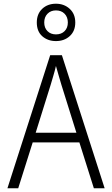

<svg xmlns="http://www.w3.org/2000/svg" viewBox="-20 -1013 603 1033"><path d="M20 0 250 -716H313L543 0H485L407 -247H156L78 0ZM253 -558 172 -299H391L310 -558Q304 -579 296 -605.5Q288 -632 281 -658Q275 -632 267 -605.5Q259 -579 253 -558ZM281 -792Q237 -792 207.5 -818Q178 -844 178 -892Q178 -938 207 -965.5Q236 -993 281 -993Q325 -993 355 -965.5Q385 -938 385 -892Q385 -846 355.5 -819Q326 -792 281 -792ZM281 -828Q310 -828 327.5 -845.5Q345 -863 345 -892Q345 -921 327.5 -939Q310 -957 281 -957Q253 -957 235.5 -939Q218 -921 218 -892Q218 -863 235.5 -845.5Q253 -828 281 -828Z"/></svg>

Font: Noto Sans Mono SemiCondensed Light
Style: Regular
Weight: 300
Width: 4
Designer: Monotype Design Team
Foundry: Monotype Imaging Inc.
Version: Version 2.014; ttfautohint (v1.8.4.7-5d5b)